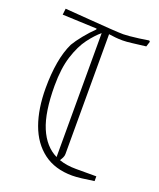

<svg xmlns="http://www.w3.org/2000/svg" viewBox="-119 -676 628 760"><g transform="rotate(20 195.5 -296.0)"><path d="M384 -593 377 -571Q343 -567 319.5 -564Q296 -561 280 -561Q265 -561 250 -562.5Q235 -564 222 -566V-61Q222 -53 218 -45Q214 -37 210 -31Q241 -20 281 -20H367V0Q340 4 316.5 7Q293 10 276 10Q203 10 154.5 -26.5Q106 -63 82.5 -128Q59 -193 59 -280Q59 -339 67.5 -388.5Q76 -438 94 -475Q105 -494 126.5 -520.5Q148 -547 168 -566V-570L23 -576L26 -602Q81 -598 132 -594Q183 -590 221.5 -587.5Q260 -585 275 -585Q283 -585 300.5 -586.5Q318 -588 340 -591Q362 -594 380 -597ZM89 -301Q89 -189 115.5 -126Q142 -63 193 -38V-560Q170 -541 146 -509Q122 -477 105.5 -426Q89 -375 89 -301Z"/></g></svg>

Font: Grenze Gotisch Thin
Style: Regular
Weight: 100
Designer: Renata Polastri
Foundry: Omnibus-Type
Version: Version 1.001